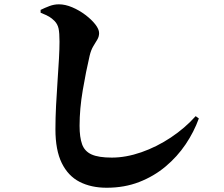

<svg xmlns="http://www.w3.org/2000/svg" viewBox="-20 -818 1040 893"><path d="M233.9 -720.2Q221.2 -732.9 209 -740.2Q196.8 -747.6 168.9 -758.8V-772Q188.5 -781.7 210 -789.8Q231.4 -797.9 253.9 -797.9Q283.2 -797.9 315.7 -784.2Q348.1 -770.5 376.7 -749Q405.3 -727.5 423.1 -704.8Q440.9 -682.1 440.9 -664.1Q440.9 -647.9 432.6 -634Q424.3 -620.1 413.8 -602.8Q403.3 -585.4 397 -559.1Q379.9 -486.3 365 -398.9Q350.1 -311.5 350.1 -232.9Q350.1 -179.7 361.8 -147Q373.5 -114.3 406 -99.6Q438.5 -85 500 -85Q565.9 -85 637.5 -109.9Q709 -134.8 774.7 -178.5Q840.3 -222.2 890.1 -277.8L904.8 -267.1Q882.3 -204.6 843.3 -146.7Q804.2 -88.9 750 -43.5Q695.8 2 627.2 28.6Q558.6 55.2 476.1 55.2Q403.8 55.2 350.3 27.8Q296.9 0.5 267.3 -59.6Q237.8 -119.6 237.8 -216.8Q237.8 -268.6 240.7 -326.2Q243.7 -383.8 247.6 -440.2Q251.5 -496.6 254.2 -544.4Q256.8 -592.3 256.8 -624Q256.8 -665 252.4 -685.3Q248 -705.6 233.9 -720.2Z"/></svg>

Font: Source Han Serif JP Heavy
Style: Regular
Weight: 900
Designer: Ryoko NISHIZUKA  (kana & ideographs); Frank Grießhammer (Latin, Greek & Cyrillic); Wenlong ZHANG  (bopomofo); Sandoll Co
Foundry: Adobe Systems Incorporated
Version: Version 1.001;PS 1.001;hotconv 16.6.54;makeotf.lib2.5.65590